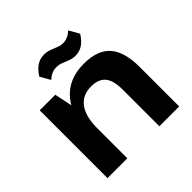

<svg xmlns="http://www.w3.org/2000/svg" viewBox="-189 -913 1081 1081"><g transform="rotate(-45 352.0 -372.5)"><path d="M483.5 -291.9Q483.5 -364.5 456.2 -397.5Q429 -430.6 369.5 -430.6Q301.1 -430.6 264.7 -381.6Q228.3 -332.7 228.3 -239.3L171.5 -157.3V-227.4Q171.5 -384 239 -467Q306.4 -550.1 431.7 -550.1Q539.6 -550.1 590.4 -493Q641.3 -435.9 641.3 -314V0H483.5ZM70.4 -540H194.5L228.3 -378.6V0H70.4ZM202.9 -675.5Q224.4 -709.7 250.3 -727.3Q276.2 -744.9 307.9 -744.9Q332.5 -744.9 352.8 -737.4Q373.1 -729.9 392.4 -721.9Q411.8 -713.9 431.8 -713.9Q449.9 -713.9 467.5 -721.5Q485.1 -729 502.2 -744.5L536.5 -684Q516 -650.3 490.1 -632.5Q464.3 -614.6 431.5 -614.6Q407.4 -614.6 387.1 -622.6Q366.8 -630.6 348 -638.1Q329.2 -645.6 307.6 -645.6Q289 -645.6 271.6 -638Q254.3 -630.5 237.2 -615Z"/></g></svg>

Font: Pathway Extreme 8pt Thin
Style: Regular
Weight: 100
Designer: Eduardo Rodriguez Tunni
Foundry: Eduardo Rodriguez Tunni
Version: Version 1.000